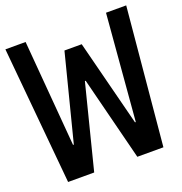

<svg xmlns="http://www.w3.org/2000/svg" viewBox="-135 -810 870 920"><g transform="rotate(-20 300.0 -350.0)"><path d="M57 0H190L298 -427H302L410 0H543L608 -700H505L460 -159H456L344 -598H256L144 -159H140L95 -700H-8Z"/></g></svg>

Font: CommitMono
Style: 600Regular
Weight: 600
Monospace: yes
Designer: Eigil Nikolajsen
Foundry: Eigil Nikolajsen
Version: Version 1.143